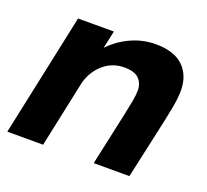

<svg xmlns="http://www.w3.org/2000/svg" viewBox="-99 -661 843 781"><g transform="rotate(20 323.0 -270.5)"><path d="M4 0 117 -531H272L255.5 -454.5Q294 -495 344.8 -518Q395.5 -541 450.5 -541Q530.5 -541 570.5 -502.2Q610.5 -463.5 610.5 -397.5Q610.5 -366.5 602.2 -322.2Q594 -278 579 -211L532.5 0H378L427 -225.5Q436 -267.5 440.8 -293.8Q445.5 -320 445.5 -338.5Q445.5 -369.5 426.5 -389Q407.5 -408.5 362.5 -408.5Q311.5 -408.5 273.8 -376.2Q236 -344 221 -292L159 0Z"/></g></svg>

Font: Epilogue
Style: Bold Italic
Weight: 700
Italic angle: -12°
Designer: Tyler Finck
Foundry: Etcetera Type Co
Version: Version 2.111; ttfautohint (v1.8.3)